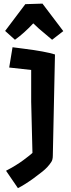

<svg xmlns="http://www.w3.org/2000/svg" viewBox="-20 -898 384 1040"><path d="M160.2 -771.5Q111.3 -718.8 61 -682.6L7.8 -730.5L117.2 -875.5L210 -878.4L322.8 -729.5L262.2 -682.6Q204.6 -730.5 189.9 -743.7ZM12.7 26.9Q67.4 -1.5 106.2 -30.3Q145 -59.1 155.8 -69.8L148.9 -347.2V-519L29.8 -532.2L47.9 -642.1L108.4 -634.3Q225.6 -619.6 277.8 -603L266.1 -55.2Q266.1 -32.7 257.8 -20.5Q239.3 7.8 210.4 30.8Q181.6 53.7 161.1 68.4Q112.3 103.5 77.1 121.1Z"/></svg>

Font: Passero One
Style: Regular
Weight: 400
Designer: Viktoriya Grabowska
Foundry: Viktoriya Grabowska
Version: Version 1.003